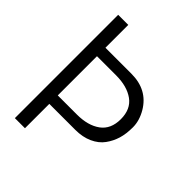

<svg xmlns="http://www.w3.org/2000/svg" viewBox="-209 -856 972 972"><g transform="rotate(45 277.5 -370.0)"><path d="M65.9 0V-739.7H138.2V-576.2H324.2Q439 -576.2 493.2 -485.4Q521.5 -437.5 521.5 -389.9Q521.5 -342.3 510.7 -306.9Q500 -271.5 477.8 -241Q455.6 -210.4 416 -192.4Q376.5 -174.3 324.2 -174.3H138.2V0ZM138.2 -234.9H274.9Q354 -234.9 401.6 -269.5Q449.2 -304.2 449.2 -375.5Q449.2 -446.8 401.4 -481.2Q353.5 -515.6 274.9 -515.6H138.2Z"/></g></svg>

Font: News Cycle
Style: Regular
Weight: 500
Version: Version 0.5.2